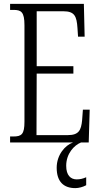

<svg xmlns="http://www.w3.org/2000/svg" viewBox="-20 -734 516 989"><path d="M32 0H356C315 14 272 64 272 130C272 203 309 235 368 235C386 235 408 229 424 220V179C406 187 391 190 375 190C344 190 321 169 321 120C321 57 362 14 397 0H437L442 -169H407L403 -115C398 -63 386 -38 329 -38H168L169 -355H358V-393H169V-676H306C364 -676 375 -651 379 -590L382 -545H416L412 -714H32V-683H49C89 -683 106 -673 106 -604V-107C106 -42 91 -31 49 -31H32Z"/></svg>

Font: Noto Serif Georgian ExtraCondensed Light
Style: Regular
Weight: 300
Width: 2
Designer: Monotype Design Team, Akaki Razmadze
Foundry: Google LLC
Version: Version 2.003